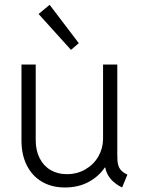

<svg xmlns="http://www.w3.org/2000/svg" viewBox="-20 -789 605 816"><path d="M71.3 -191.4V-514.6H131.8V-193.4Q131.8 -148.9 148.7 -116.2Q165.5 -83.5 195.3 -66.2Q225.1 -48.8 263.7 -48.8Q307.6 -48.8 342.8 -69.1Q377.9 -89.4 397.7 -123.5Q417.5 -157.7 418 -197.3V-514.6H478.5V-131.8Q478 -106 481.7 -90.6Q485.4 -75.2 494.6 -65.2Q503.9 -55.2 521.5 -46.9L499 7.8Q437.5 -22.5 427.2 -77.1H425.3Q399.9 -39.1 356.4 -15.6Q313 7.8 255.9 7.8Q200.7 7.8 159.2 -16.1Q117.7 -40 94.5 -85.2Q71.3 -130.4 71.3 -191.4ZM144 -729.5 190.9 -768.6 314.9 -605.5 281.7 -577.1Z"/></svg>

Font: Reddit Sans Fudge Light
Style: Regular
Weight: 300
Designer: Stephen Hutchings
Foundry: Reddit
Version: Version 1.013